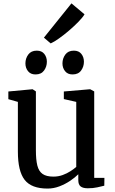

<svg xmlns="http://www.w3.org/2000/svg" viewBox="-20 -1087 669 1118"><path d="M491.1 9.3Q463.5 9.3 449.7 -1.2Q435.9 -11.7 435.9 -38.2V-72.3Q417.3 -53.6 388.8 -34.3Q360.3 -15.1 326.4 -2Q292.5 11 256.9 11Q163.2 11 123.6 -39.6Q84.1 -90.3 84.1 -204.3V-493.7L28.6 -509.5V-554.3L168.9 -567.3H169.9L189 -554.7V-211.7Q189 -156.8 197.4 -123.2Q205.9 -89.5 227.9 -74.1Q250 -58.6 290.8 -58.6Q320.2 -58.6 345.4 -68Q370.6 -77.3 390.7 -90.4Q410.8 -103.4 424 -115.2V-493.7L351.7 -510.1V-554.3L503.8 -567.3H505.3L528.6 -554.7V-51.2H588L587.3 -5.7Q570.2 -1.5 546.3 3.9Q522.3 9.3 491.1 9.3ZM186.2 -653.6Q158.2 -653.6 143.1 -672.6Q128 -691.5 128 -717.9Q128 -746.7 144.6 -769.4Q161.3 -792 193.7 -792H194.7Q223 -792 238 -773.1Q252.9 -754.1 252.9 -727.7Q252.9 -698.9 236.5 -676.3Q220.1 -653.6 187.2 -653.6ZM401.9 -653.6Q374 -653.6 358.9 -672.6Q343.7 -691.5 343.7 -717.9Q343.7 -746.7 360.4 -769.4Q377.1 -792 409.5 -792H410.5Q438.8 -792 453.8 -773.1Q468.7 -754.1 468.7 -727.7Q468.7 -698.9 452.3 -676.3Q435.9 -653.6 402.9 -653.6ZM274.6 -834.6 235.7 -867.9 396.1 -1067.4 472.2 -1003.6Q461.7 -985.8 437.3 -960.7Q412.9 -935.5 382.6 -909.6Q352.4 -883.6 323.8 -863.4Q295.2 -843.1 275.9 -834.6Z"/></svg>

Font: Merriweather Light
Style: Regular
Weight: 300
Version: Version 2.100